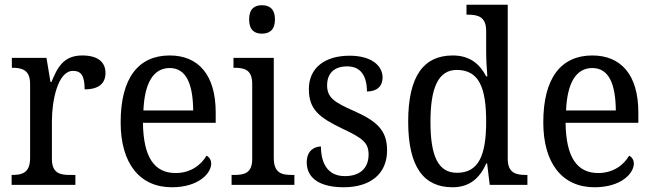

<svg xmlns="http://www.w3.org/2000/svg" viewBox="-20 -780 2759 810"><path d="M29 0H298V-42H273C233 -42 199 -50 199 -109V-270C199 -353 223 -481 288 -481C324 -481 337 -458 337 -403C400 -403 425 -431 425 -472C425 -518 393 -546 327 -546C248 -546 222 -495 197 -434H193L176 -536H30V-494H33C73 -494 107 -485 107 -426V-114C107 -51 74 -42 32 -42H29Z M705 10C818 10 871 -49 871 -90C871 -107 861 -119 851 -123C829 -85 785 -50 721 -50C632 -50 585 -115 583 -262H890V-306C890 -464 817 -546 696 -546C564 -546 489 -451 489 -264C489 -91 569 10 705 10ZM795 -314H585C590 -430 627 -493 696 -493C768 -493 794 -421 795 -314Z M1085 -638C1116 -638 1140 -653 1140 -698C1140 -743 1116 -758 1085 -758C1054 -758 1031 -743 1031 -698C1031 -653 1054 -638 1085 -638ZM957 0H1222V-42H1210C1167 -42 1135 -51 1135 -114V-536H965V-494H971C1012 -494 1044 -485 1044 -426V-109C1044 -50 1011 -42 969 -42H957Z M1430 10C1541 10 1613 -45 1613 -146C1613 -230 1570 -269 1473 -312C1391 -348 1360 -368 1360 -420C1360 -467 1386 -500 1445 -500C1500 -500 1528 -462 1528 -394C1571 -394 1594 -417 1594 -453C1594 -503 1547 -545 1455 -545C1352 -545 1283 -495 1283 -404C1283 -318 1327 -284 1425 -237C1511 -197 1535 -177 1535 -128C1535 -72 1500 -37 1435 -37C1362 -37 1334 -92 1334 -162C1308 -162 1274 -146 1274 -95C1274 -25 1334 10 1430 10Z M1889 10C1962 10 2004 -29 2032 -91H2035L2046 0H2205V-42H2197C2156 -42 2122 -51 2122 -110V-760H1948V-718H1956C1996 -718 2031 -709 2031 -650V-566C2031 -532 2033 -490 2036 -458H2031C2004 -510 1962 -546 1890 -546C1768 -546 1702 -460 1702 -267C1702 -75 1768 10 1889 10ZM1908 -51C1828 -51 1796 -122 1796 -266C1796 -408 1828 -485 1907 -485C2002 -485 2031 -408 2031 -267C2031 -126 2000 -51 1908 -51Z M2488 10C2601 10 2654 -49 2654 -90C2654 -107 2644 -119 2634 -123C2612 -85 2568 -50 2504 -50C2415 -50 2368 -115 2366 -262H2673V-306C2673 -464 2600 -546 2479 -546C2347 -546 2272 -451 2272 -264C2272 -91 2352 10 2488 10ZM2578 -314H2368C2373 -430 2410 -493 2479 -493C2551 -493 2577 -421 2578 -314Z"/></svg>

Font: Noto Serif Devanagari SemiCondensed
Style: Regular
Weight: 400
Width: 4
Designer: Universal Thirst, Indian Type Foundry and the Monotype Design Team
Foundry: Monotype Imaging Inc.
Version: Version 2.004